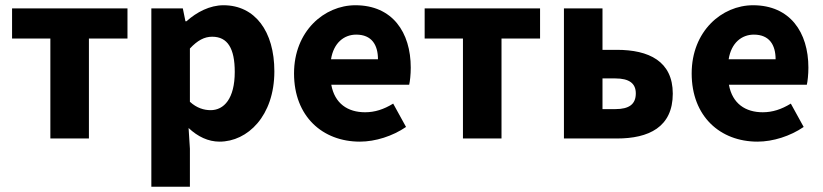

<svg xmlns="http://www.w3.org/2000/svg" viewBox="-20 -528 3139 732"><path d="M172 0H319V-381H466V-496H26V-381H172Z M557 184H704V39L699 -40C734 -7 774 12 817 12C924 12 1026 -86 1026 -256C1026 -409 952 -508 832 -508C780 -508 730 -482 691 -447H687L677 -496H557ZM783 -108C758 -108 730 -116 704 -140V-343C733 -374 759 -388 789 -388C848 -388 875 -343 875 -254C875 -152 834 -108 783 -108Z M1352 12C1411 12 1477 -9 1528 -44L1479 -133C1443 -111 1409 -100 1372 -100C1306 -100 1256 -133 1243 -205H1540C1543 -217 1546 -244 1546 -270C1546 -405 1476 -508 1335 -508C1216 -508 1101 -409 1101 -248C1101 -84 1210 12 1352 12ZM1242 -302C1252 -365 1292 -396 1338 -396C1397 -396 1421 -357 1421 -302Z M1745 0H1892V-381H2039V-496H1599V-381H1745Z M2130 0H2332C2453 0 2545 -43 2545 -171C2545 -295 2453 -338 2332 -338H2277V-496H2130ZM2277 -112V-229H2326C2379 -229 2404 -210 2404 -172C2404 -131 2379 -112 2326 -112Z M2868 12C2927 12 2993 -9 3044 -44L2995 -133C2959 -111 2925 -100 2888 -100C2822 -100 2772 -133 2759 -205H3056C3059 -217 3062 -244 3062 -270C3062 -405 2992 -508 2851 -508C2732 -508 2617 -409 2617 -248C2617 -84 2726 12 2868 12ZM2758 -302C2768 -365 2808 -396 2854 -396C2913 -396 2937 -357 2937 -302Z"/></svg>

Font: Giro Sans Regular
Style: Bold
Weight: 700
Designer: Paul D. Hunt
Foundry: Adobe Systems Incorporated
Version: Version 1.000;PS 1.0;hotconv 1.0.88;makeotf.lib2.5.647800